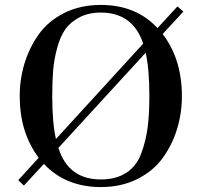

<svg xmlns="http://www.w3.org/2000/svg" viewBox="-20 -747 818 779"><path d="M207 -183 561 -570Q519 -696 389 -696Q339 -696 302 -676.5Q265 -657 244.5 -627.5Q224 -598 211.5 -551Q199 -504 195.5 -460Q192 -416 192 -357Q192 -248 207 -183ZM571 -533 217 -147Q257 -19 389 -19Q451 -19 492.5 -46Q534 -73 553 -124.5Q572 -176 579 -229Q586 -282 586 -357Q586 -467 571 -533ZM54 -16 137 -107Q60 -209 60 -357Q60 -426 79.5 -490Q99 -554 137.5 -608Q176 -662 241 -694.5Q306 -727 389 -727Q532 -727 619 -633L700 -721L724 -700L640 -609Q718 -507 718 -357Q718 -288 698.5 -224Q679 -160 640.5 -106.5Q602 -53 537 -20.5Q472 12 389 12Q247 12 158 -82L77 6Z"/></svg>

Font: Justus
Style: Roman
Weight: 500
Version: Version 001.001